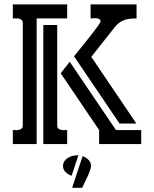

<svg xmlns="http://www.w3.org/2000/svg" viewBox="-20 -664 710 885"><path d="M85 -557.6Q85 -566.9 80.1 -571.5Q75.2 -576.2 68.1 -577.9Q61 -579.6 53.2 -579.3Q45.4 -579.1 39.1 -579.1V-643.6H289.6V-579.1H148.9V0H39.1V-64.5Q45.4 -64.5 53.2 -64.2Q61 -64 68.1 -65.7Q75.2 -67.4 80.1 -71.8Q85 -76.2 85 -85.9ZM397.5 -643.6H609.4V-579.1Q593.3 -579.1 579.6 -577.6Q565.9 -576.2 553.5 -571.8Q541 -567.4 529.8 -559.3Q518.6 -551.3 508.3 -538.1L400.9 -401.9L608.4 -94.7H530.8L321.3 -404.3Q324.7 -408.7 335.2 -421.6Q345.7 -434.6 359.1 -451.4Q372.6 -468.3 387.5 -486.8Q402.3 -505.4 414.8 -521.7Q427.2 -538.1 435.3 -549.8Q443.4 -561.5 443.4 -564.5Q443.4 -572.3 438 -575.7Q432.6 -579.1 425 -579.8Q417.5 -580.6 409.7 -579.8Q401.9 -579.1 397.5 -579.1ZM243.7 -85.9Q243.7 -76.2 248.5 -71.8Q253.4 -67.4 260.5 -65.7Q267.6 -64 275.4 -64.2Q283.2 -64.5 289.6 -64.5V0H179.7V-548.8H243.7ZM301.3 -379.4 514.6 -64.5H630.9V0H437V-64.5L259.8 -326.2ZM360.8 55.7Q375.5 61 387.5 72.5Q399.4 84 399.4 100.6Q399.4 109.4 394.5 123Q389.6 136.7 382.8 151.4Q376 166 369.1 179.7Q362.3 193.4 358.9 201.7H312.5ZM341.3 51.8 310.1 146Q294.4 141.1 282.5 129.4Q270.5 117.7 270.5 100.6Q270.5 88.4 276.6 79.3Q282.7 70.3 292.2 64.2Q301.8 58.1 313.2 54.9Q324.7 51.8 335 51.8Z"/></svg>

Font: Isar CAT
Style: Regular
Weight: 400
Designer: Digitized by Peter Wiegel
Foundry: CAT-Fonts, Peter Wiegel
Version: Version 1.000; ttfautohint (v1.3)